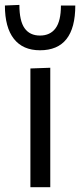

<svg xmlns="http://www.w3.org/2000/svg" viewBox="-40 -782 334 802"><path d="M87 0V-496L170 -499V0ZM127 -572Q55.5 -572 18 -619.8Q-19.5 -667.5 -19.5 -759L41 -761.5Q41 -694.5 62.8 -664Q84.5 -633.5 127 -633.5Q169.5 -633.5 192 -663.8Q214.5 -694 214.5 -759H274.5Q274.5 -572 127 -572Z"/></svg>

Font: Commissioner
Style: Regular
Weight: 400
Designer: Kostas Bartsokas
Foundry: Kostas Bartsokas
Version: Version 1.000; ttfautohint (v1.8.3)